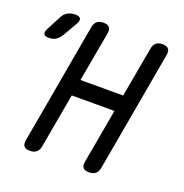

<svg xmlns="http://www.w3.org/2000/svg" viewBox="-213 -859 947 989"><g transform="rotate(20 260.0 -365.0)"><path d="M15 -610Q3 -590 -13 -580Q-29 -570 -51 -570Q-73 -570 -78.5 -580.5Q-84 -591 -73 -611L-34 -686Q-23 -709 -4.5 -719.5Q14 -730 37 -730Q60 -730 66 -719Q72 -708 59 -686ZM396 -332H162L109 -35Q105 -12 92 -1Q79 10 56 10Q33 10 24 -1Q15 -12 19 -35L136 -695Q140 -718 152.5 -729Q165 -740 188 -740Q211 -740 220.5 -729Q230 -718 226 -695L177 -422H411L460 -695Q464 -718 476.5 -729Q489 -740 512 -740Q535 -740 544.5 -729Q554 -718 550 -695L433 -35Q429 -12 416 -1Q403 10 380 10Q357 10 348 -1Q339 -12 343 -35Z"/></g></svg>

Font: Maple Mono Normal NL
Style: Italic
Weight: 400
Italic angle: -10°
Monospace: yes
Designer: subframe7536
Version: Version 7.000